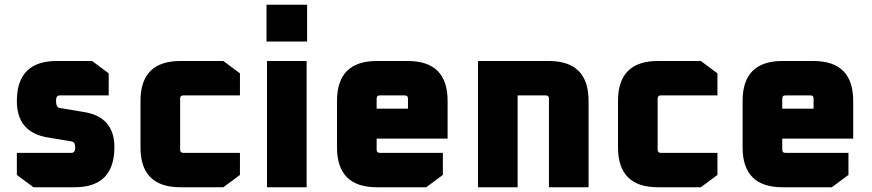

<svg xmlns="http://www.w3.org/2000/svg" viewBox="-20 -789 3675 809"><path d="M51 -52V-145H281Q297 -145 297 -167Q297 -190 282 -193L180 -210Q51 -232 51 -363Q51 -532 219 -532H368L438 -480V-387H232Q216 -387 216 -365Q216 -336 232 -334L334 -317Q462 -296 462 -169Q462 0 294 0H121Z M572 -168V-364Q572 -532 740 -532H921L991 -480V-387H752Q739 -387 739 -374V-158Q739 -145 752 -145H991V-52L921 0H740Q572 0 572 -168Z M1103 -614V-769H1274V-614ZM1105 0V-532H1272V0Z M1400 -168V-364Q1400 -532 1568 -532H1698Q1866 -532 1866 -364V-205H1567V-158Q1567 -145 1580 -145H1846V-52L1776 0H1568Q1400 0 1400 -168ZM1567 -331H1699V-374Q1699 -387 1686 -387H1580Q1567 -387 1567 -374Z M1994 0V-532H2292Q2460 -532 2460 -364V0H2293V-374Q2293 -387 2280 -387H2161V0Z M2584 -168V-364Q2584 -532 2752 -532H2933L3003 -480V-387H2764Q2751 -387 2751 -374V-158Q2751 -145 2764 -145H3003V-52L2933 0H2752Q2584 0 2584 -168Z M3109 -168V-364Q3109 -532 3277 -532H3407Q3575 -532 3575 -364V-205H3276V-158Q3276 -145 3289 -145H3555V-52L3485 0H3277Q3109 0 3109 -168ZM3276 -331H3408V-374Q3408 -387 3395 -387H3289Q3276 -387 3276 -374Z"/></svg>

Font: Oxanium ExtraLight ExtraBold
Style: Regular
Weight: 800
Version: Version 2.000